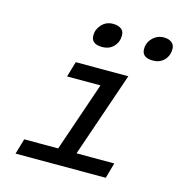

<svg xmlns="http://www.w3.org/2000/svg" viewBox="-101 -766 817 859"><g transform="rotate(15 307.0 -337.0)"><path d="M296.9 -561Q246.1 -561 246.1 -601.1Q246.1 -629.4 266.6 -651.6Q287.1 -673.8 318.8 -673.8Q341.8 -673.8 356 -663.8Q370.1 -653.8 370.1 -633.8Q370.1 -603 350.3 -582Q330.6 -561 296.9 -561ZM532.2 -561Q481 -561 481 -601.1Q481 -630.9 502.4 -652.3Q523.9 -673.8 554.2 -673.8Q577.1 -673.8 590.6 -663.1Q604 -652.3 604 -633.8Q604 -602.1 584 -581.5Q564 -561 532.2 -561ZM67.9 -71.8H225.1L335 -393.1H180.2L201.2 -464.8H444.8L310.1 -71.8H484.9L464.8 0H46.9Z"/></g></svg>

Font: IntelOne Mono
Style: Italic
Weight: 400
Italic angle: -16°
Designer: Fred Shallcrass
Foundry: Frere-Jones Type LLC
Version: Version 1.200;hotconv 1.1.0;makeotfexe 2.6.0;FJTRelease1.2